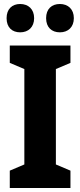

<svg xmlns="http://www.w3.org/2000/svg" viewBox="-20 -942 403 962"><path d="M13 -851C13 -804 41 -780 81 -780C122 -780 151 -806 151 -851C151 -896 122 -922 81 -922C41 -922 13 -897 13 -851ZM211 -851C211 -805 239 -780 280 -780C321 -780 350 -806 350 -851C350 -896 321 -922 280 -922C239 -922 211 -897 211 -851ZM333 0V-87L260 -118V-596L333 -627V-714H29V-627L102 -596V-118L29 -87V0Z"/></svg>

Font: Noto Sans Lao Looped Condensed ExtraBold
Style: Regular
Weight: 800
Width: 3
Designer: Mark Frömberg, Ben Mitchell
Foundry: The Fontpad Ltd
Version: Version 1.002